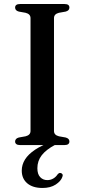

<svg xmlns="http://www.w3.org/2000/svg" viewBox="-20 -720 420 953"><path d="M243 -18.5 253.5 -1Q209 22.5 187.2 50.5Q165.5 78.5 165.5 115Q165.5 144.5 179.5 159.2Q193.5 174 215 174Q230.5 174 243.8 166.5Q257 159 265.5 146Q269.5 141.5 273 139.5Q276.5 137.5 282 139Q286.5 140 289.8 144.8Q293 149.5 289.5 158Q282.5 179 256.5 196Q230.5 213 191 213Q142.5 213 115.2 189.8Q88 166.5 88 127Q88 97.5 104.2 71.5Q120.5 45.5 154.5 22.8Q188.5 0 243 -18.5ZM248 -70Q248 -59.5 254.2 -53Q260.5 -46.5 272.5 -43.5L306 -37.5Q324.5 -32.5 324.5 -17.5Q324.5 -9.5 318.8 -4.8Q313 0 300.5 0H79Q67 0 61 -4.8Q55 -9.5 55 -17.5Q55 -32.5 73.5 -37.5L107 -43.5Q119 -46.5 125.2 -53Q131.5 -59.5 131.5 -70V-630Q131.5 -640.5 125.2 -647Q119 -653.5 107 -656.5L73.5 -662.5Q55 -667.5 55 -682.5Q55 -691 61 -695.5Q67 -700 79 -700H300.5Q313 -700 318.8 -695.5Q324.5 -691 324.5 -682.5Q324.5 -667.5 306 -662.5L272.5 -656.5Q260.5 -653.5 254.2 -647Q248 -640.5 248 -630Z"/></svg>

Font: Fraunces 18pt
Style: Regular
Weight: 400
Version: Version 1.000;[b76b70a41]